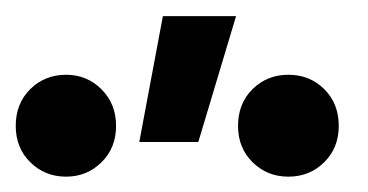

<svg xmlns="http://www.w3.org/2000/svg" viewBox="-241 -810 468 244"><path d="M-64 -629.5 -34 -789.5H59L11 -629.5ZM-157 -585.5Q-184 -585.5 -202.5 -603.8Q-221 -622 -221 -650Q-221 -678.5 -202.5 -696.8Q-184 -715 -157 -715Q-130.5 -715 -112 -696.5Q-93.5 -678 -93.5 -650Q-93.5 -622 -112 -603.8Q-130.5 -585.5 -157 -585.5ZM125.5 -585.5Q98.5 -585.5 80 -603.8Q61.5 -622 61.5 -650Q61.5 -678.5 80 -696.8Q98.5 -715 125.5 -715Q152.5 -715 171 -696.8Q189.5 -678.5 189.5 -650Q189.5 -622 171 -603.8Q152.5 -585.5 125.5 -585.5Z"/></svg>

Font: Geologica Cursive
Style: Regular
Weight: 400
Designer: Sindre Bremnes, Frode Helland
Foundry: Monokrom Skriftforlag AS
Version: Version 1.010;gftools[0.9.28]